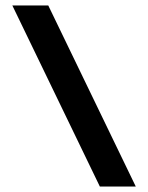

<svg xmlns="http://www.w3.org/2000/svg" viewBox="-20 -680 540 700"><path d="M25 -660H156L475 0H344Z"/></svg>

Font: Xolonium
Style: Regular
Weight: 400
Designer: Severin Meyer
Version: Version 4.2